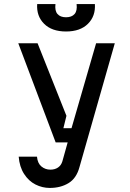

<svg xmlns="http://www.w3.org/2000/svg" viewBox="-20 -913 640 945"><path d="M228 -78Q250 -78 265.5 -88.5Q281 -99 287 -119L313 -212H254L70 -700H165L307 -343L292 -282H332L453 -700H545L371 -90Q356 -35 317 -11.5Q278 12 225 12Q188 12 154.5 -5Q121 -22 98.5 -57Q76 -92 72 -142H162Q165 -109 184 -93.5Q203 -78 228 -78ZM305 -828Q333 -828 347 -844Q361 -860 357 -893H447Q451 -834 413 -796Q375 -758 305 -758Q235 -758 197 -796Q159 -834 163 -893H253Q249 -860 263 -844Q277 -828 305 -828Z"/></svg>

Font: Fliege Mono Thin
Style: Regular
Weight: 100
Version: Version 0.020;Glyphs 3.3 (3306)